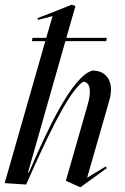

<svg xmlns="http://www.w3.org/2000/svg" viewBox="-27 -786 535 822"><path d="M110 -610H167L-7 -2L85 4C161 -168 265 -396 329 -436C358 -436 366 -398 349 -340L255 -12L317 16L430 -66L425 -73L346 -25L441 -356C463 -431 433 -484 369 -484C281 -460 173 -224 97 -48H93L253 -610H428L430 -624H257L296 -760L280 -766L223 -743L133 -708L136 -701L198 -717L171 -624H112Z"/></svg>

Font: Mazius Display Extra italic
Style: Regular
Weight: 400
Italic angle: -17°
Designer: Alberto Casagrande & Collletttivo
Foundry: Collletttivo
Version: Version 2.000;Glyphs 3.2 (3217)